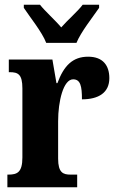

<svg xmlns="http://www.w3.org/2000/svg" viewBox="-20 -786 492 806"><path d="M174 -606H301C319 -651 370 -715 396 -753V-766H327C308 -740 262 -700 237 -671C213 -700 168 -740 148 -766H80V-753C105 -715 157 -651 174 -606ZM11 0H304V-53H276C245 -53 224 -61 224 -120V-277C224 -361 246 -453 287 -453C318 -453 324 -424 324 -369C394 -369 439 -397 439 -458C439 -510 413 -548 350 -548C285 -548 248 -510 221 -437H217L200 -536H17V-483H21C56 -483 74 -474 74 -415V-125C74 -62 52 -53 15 -53H11Z"/></svg>

Font: Noto Serif Sinhala ExtraCondensed ExtraBold
Style: Regular
Weight: 800
Width: 2
Designer: Jelle Bosma - Monotype Design Team
Foundry: Monotype Imaging Inc.
Version: Version 2.007